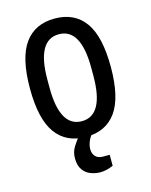

<svg xmlns="http://www.w3.org/2000/svg" viewBox="-110 -609 676 862"><g transform="rotate(-15 228.0 -178.0)"><path d="M228 12Q136 12 88 -54.5Q40 -121 40 -263Q40 -405 88 -471.5Q136 -538 228 -538Q320 -538 368 -471.5Q416 -405 416 -263Q416 -121 368 -54.5Q320 12 228 12ZM228 -61Q279 -61 304.5 -107Q330 -153 330 -244V-282Q330 -373 304.5 -419Q279 -465 228 -465Q177 -465 151.5 -419Q126 -373 126 -282V-244Q126 -153 151.5 -107Q177 -61 228 -61ZM248 182Q227 182 205 174Q183 166 168.5 146Q154 126 154 92Q154 63 168 40.5Q182 18 200 -4H259L260 0Q245 18 238 36Q231 54 231 70Q231 91 243 104Q255 117 277 117H309V168Q293 175 278 178.5Q263 182 248 182Z"/></g></svg>

Font: Archivo Narrow
Style: Regular
Weight: 400
Designer: Hector Gatti
Foundry: Omnibus-Type
Version: Version 3.002